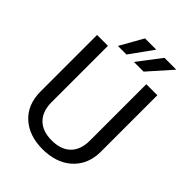

<svg xmlns="http://www.w3.org/2000/svg" viewBox="-255 -1025 1159 1159"><g transform="rotate(45 324.0 -445.5)"><path d="M583 -710.9V-227.5Q582.5 -127 519.8 -63Q457 1 349.6 8.8L324.7 9.8Q208 9.8 138.7 -53.2Q69.3 -116.2 68.4 -226.6V-710.9H161.1V-229.5Q161.1 -152.3 203.6 -109.6Q246.1 -66.9 324.7 -66.9Q404.3 -66.9 446.5 -109.4Q488.8 -151.9 488.8 -229V-710.9ZM453.6 -900.9H554.7L423.3 -752.9H340.8ZM287.6 -900.9H383.8L277.3 -752.9H204.1Z"/></g></svg>

Font: SteelSelectRoboto
Style: Roboto-Regular
Weight: 400
Designer: Google
Version: Version 2.137; 2017